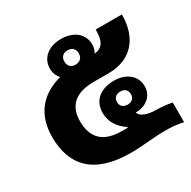

<svg xmlns="http://www.w3.org/2000/svg" viewBox="-153 -823 974 978"><g transform="rotate(-30 334.0 -333.5)"><path d="M346 7C415 7 484 -4 554 -4C590 -4 624 -1 658 7V-109C627 -115 595 -118 568 -118C539 -119 517 -122 501 -129C484 -136 473 -146 469 -159C471 -159 472 -159 474 -159C525 -159 576 -192 576 -252C576 -316 523 -355 454 -355C376 -355 322 -315 322 -240C322 -213 329 -191 343 -168C355 -150 370 -133 396 -116V-112H363C249 -112 201 -166 201 -263C201 -352 255 -401 361 -401H449C582 -401 658 -487 658 -627H504C504 -556 485 -529 438 -523C446 -536 451 -552 451 -570C451 -632 401 -674 326 -674C252 -674 202 -632 202 -570C202 -545 211 -524 227 -508C111 -478 38 -398 38 -263C38 -100 125 7 346 7ZM326 -523C300 -523 284 -539 284 -565C284 -591 300 -607 326 -607C353 -607 369 -591 369 -565C369 -539 352 -523 326 -523ZM454 -214C429 -214 413 -229 413 -252C413 -276 429 -291 454 -291C480 -291 495 -276 495 -252C495 -229 480 -214 454 -214Z"/></g></svg>

Font: Noto Sans Thai Looped ExtraBold
Style: Regular
Weight: 800
Designer: Cadson Demak Team
Foundry: Cadson Demak Co., Ltd.
Version: Version 1.001